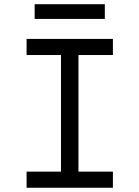

<svg xmlns="http://www.w3.org/2000/svg" viewBox="-20 -883 656 903"><path d="M266.8 0V-700H349V0ZM105 0V-75.8H511V0ZM105 -624.2V-700H511V-624.2ZM143 -794V-863.2H473V-794Z"/></svg>

Font: Overpass Mono Light
Style: Regular
Weight: 300
Monospace: yes
Designer: Delve Withrington, Dave Bailey
Foundry: Delve Fonts LLC
Version: Version 4.000